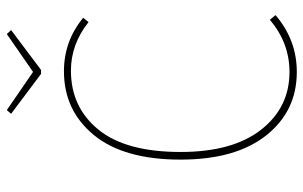

<svg xmlns="http://www.w3.org/2000/svg" viewBox="-188 -716 913 578"><g transform="rotate(-90 269.0 -426.5)"><path d="M456 -863 468 -850 348 -760H336L216 -850L227 -863L342 -784ZM344 -691Q435 -691 505 -633L492 -617Q425 -670 346 -670Q236 -670 168.5 -587.5Q101 -505 101 -340Q101 -183 168 -97.5Q235 -12 342 -12Q429 -12 499 -71L513 -54Q438 10 342 10Q224 10 151 -82Q78 -174 78 -340Q78 -511 152 -601Q226 -691 344 -691Z"/></g></svg>

Font: FiraGO Thin
Style: Regular
Weight: 100
Designer: bBox Type
Foundry: bBox Type GmbH
Version: Version 1.001;PS 001.001;hotconv 1.0.88;makeotf.lib2.5.64775